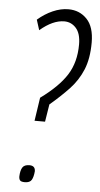

<svg xmlns="http://www.w3.org/2000/svg" viewBox="-54 -784 425 820"><g transform="rotate(5 158.5 -374.0)"><path d="M103 -263 118 -363Q195 -419 229.5 -473.5Q264 -528 264 -604Q264 -651 243.5 -674Q223 -697 193 -697Q144 -697 89 -650L75 -694Q105 -720 139 -735Q173 -750 206 -750Q254 -750 285.5 -717Q317 -684 317 -617Q317 -548 297 -500Q277 -452 241.5 -414.5Q206 -377 160 -338L148 -263ZM59 -21Q60 -46 68 -59Q76 -72 98 -72Q123 -72 123 -48Q121 -24 113.5 -11Q106 2 84 2Q69 2 64 -3.5Q59 -9 59 -21Z"/></g></svg>

Font: Georama Condensed Light
Style: Italic
Weight: 300
Width: 3
Italic angle: -9°
Designer: Jean-Baptiste Levee
Foundry: Production Type
Version: Version 1.000